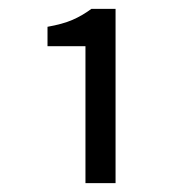

<svg xmlns="http://www.w3.org/2000/svg" viewBox="-20 -850 408 430"><path d="M171.4 -439.9V-746.6H86.4V-790Q120.1 -795.9 142.1 -805.4Q164.1 -814.9 184.6 -830.1H238.8V-439.9Z"/></svg>

Font: Varta Light Medium
Style: Regular
Weight: 500
Version: Version 1.004